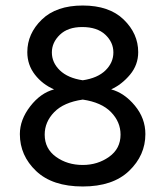

<svg xmlns="http://www.w3.org/2000/svg" viewBox="-20 -663 600 696"><path d="M507 -177Q507 -100 448 -43.5Q389 13 280 13Q170 13 111 -43Q52 -99 52 -177Q52 -229 89.5 -277.5Q127 -326 176 -339Q134 -357 106.5 -392.5Q79 -428 79 -474Q79 -541 131.5 -592Q184 -643 280 -643Q376 -643 428.5 -592Q481 -541 481 -474Q481 -428 451.5 -392.5Q422 -357 383 -339Q431 -326 469 -280Q507 -234 507 -177ZM168 -473Q168 -436 197 -408Q226 -380 280 -372Q334 -380 362.5 -408Q391 -436 391 -473Q391 -510 361.5 -537.5Q332 -565 278 -565Q226 -565 197 -537Q168 -509 168 -473ZM142 -175Q142 -124 183 -94.5Q224 -65 280 -65Q334 -65 375.5 -94.5Q417 -124 417 -175Q417 -221 382.5 -256.5Q348 -292 280 -302Q211 -292 176.5 -256.5Q142 -221 142 -175Z"/></svg>

Font: Palanquin Medium
Style: Regular
Weight: 500
Designer: Pria Ravichandran
Version: Version 1.0.4